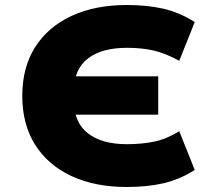

<svg xmlns="http://www.w3.org/2000/svg" viewBox="-20 -736 856 767"><path d="M485 11Q360 11 266 -32.5Q172 -76 120.5 -157.5Q69 -239 69 -353Q69 -467 120.5 -548Q172 -629 266 -672.5Q360 -716 486 -716Q567 -716 631.5 -701.5Q696 -687 758 -648L696 -493Q642 -523 594.5 -534Q547 -545 487 -545Q387 -545 331.5 -502.5Q276 -460 275 -374L238 -431H612V-278H237L274 -339Q275 -247 331 -203.5Q387 -160 487 -160Q547 -160 597 -170.5Q647 -181 696 -212L758 -57Q696 -18 631.5 -3.5Q567 11 485 11Z"/></svg>

Font: Nunito Sans 7pt SemiExpanded Black
Style: Regular
Weight: 900
Width: 6
Designer: Vernon Adams
Foundry: Vernon Adams
Version: Version 3.101;gftools[0.9.27]